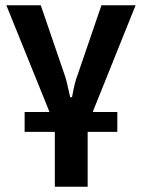

<svg xmlns="http://www.w3.org/2000/svg" viewBox="-20 -510 536 725"><path d="M330 -87H423V-12H311V195H187V-12H73V-87H167L4 -490H134L224 -227Q230 -213 245 -143H252Q262 -200 273 -227L363 -490H492Z"/></svg>

Font: Exo 2 Semi Bold Condensed
Style: Regular
Weight: 600
Width: 3
Designer: Natanael Gama
Version: Version 1.001;PS 001.001;hotconv 1.0.70;makeotf.lib2.5.58329